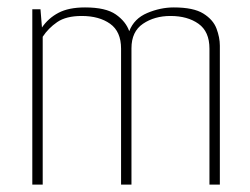

<svg xmlns="http://www.w3.org/2000/svg" viewBox="-20 -497 673 517"><path d="M67 0V-472H89L93 -423Q110 -448 137.5 -462.5Q165 -477 209 -477Q265 -477 292 -458Q319 -439 328 -413Q341 -447 376.5 -462Q412 -477 448 -477Q501 -477 527.5 -460.5Q554 -444 563 -420Q572 -396 572 -374V0H544V-366Q544 -412 514.5 -433Q485 -454 439 -454Q396 -454 365 -433Q334 -412 334 -367V0H306V-366Q306 -412 276.5 -433Q247 -454 200 -454Q158 -454 134 -437.5Q110 -421 95 -398V0Z"/></svg>

Font: Smooch Sans ExtraLight
Style: Regular
Weight: 200
Designer: Robert E. Leuschke
Foundry: Robert E. Leuschke
Version: Version 1.010; ttfautohint (v1.8.3)